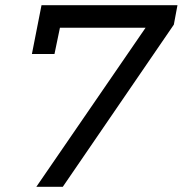

<svg xmlns="http://www.w3.org/2000/svg" viewBox="-20 -720 704 740"><path d="M140 -700H664L650 -625L222 0H120L541 -613H211L190 -512H103Z"/></svg>

Font: Gontserrat
Style: Italic
Weight: 400
Italic angle: -11.3°
Designer: Julieta Ulanovsky
Foundry: Julieta Ulanovsky
Version: Version 6.001